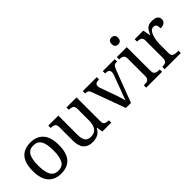

<svg xmlns="http://www.w3.org/2000/svg" viewBox="78 -1588 2427 2427"><g transform="rotate(-45 1291.0 -375.0)"><path d="M287 10Q179 10 117 -59Q55 -128 55 -269Q55 -409 114.5 -477.5Q174 -546 290 -546Q398 -546 460 -477.5Q522 -409 522 -269Q522 -128 462.5 -59Q403 10 287 10ZM289 -42Q364 -42 394.5 -99.5Q425 -157 425 -269Q425 -381 394 -437Q363 -493 288 -493Q213 -493 182.5 -437Q152 -381 152 -269Q152 -157 183 -99.5Q214 -42 289 -42Z M850 10Q771 10 728 -36.5Q685 -83 685 -186V-426Q685 -470 660.5 -482Q636 -494 603 -494H600V-536H779V-191Q779 -126 801 -90Q823 -54 884 -54Q950 -54 980 -98.5Q1010 -143 1010 -216V-422Q1010 -469 986 -481.5Q962 -494 928 -494H925V-536H1104V-109Q1104 -65 1128.5 -53.5Q1153 -42 1186 -42H1189V0H1030L1017 -81H1012Q981 -25 940 -7.5Q899 10 850 10Z M1290 -441Q1279 -473 1263.5 -483.5Q1248 -494 1216 -494V-536H1466V-494H1453Q1393 -494 1393 -446Q1393 -438 1395 -429Q1397 -420 1401 -409L1469 -220Q1483 -183 1496 -139.5Q1509 -96 1516 -70Q1521 -91 1537 -131Q1553 -171 1566 -207L1638 -402Q1643 -414 1645 -425.5Q1647 -437 1647 -445Q1647 -471 1630.5 -482.5Q1614 -494 1581 -494H1574V-536H1788V-494H1776Q1747 -494 1732.5 -479Q1718 -464 1700 -416L1542 0H1451Z M1814 0V-42H1827Q1849 -42 1867.5 -46.5Q1886 -51 1897.5 -65.5Q1909 -80 1909 -109V-426Q1909 -456 1897.5 -470.5Q1886 -485 1867.5 -489.5Q1849 -494 1827 -494H1824V-536H2003V-114Q2003 -83 2014 -67.5Q2025 -52 2044 -47Q2063 -42 2085 -42H2098V0ZM1952 -636Q1928 -636 1911.5 -650Q1895 -664 1895 -698Q1895 -733 1911.5 -746.5Q1928 -760 1952 -760Q1975 -760 1992 -746.5Q2009 -733 2009 -698Q2009 -664 1992 -650Q1975 -636 1952 -636Z M2144 0V-42H2147Q2181 -42 2205 -54.5Q2229 -67 2229 -114V-426Q2229 -470 2204.5 -482Q2180 -494 2147 -494H2144V-536H2298L2317 -437H2322Q2335 -467 2350 -492Q2365 -517 2390 -531.5Q2415 -546 2459 -546Q2514 -546 2540.5 -527Q2567 -508 2567 -473Q2567 -442 2545.5 -422Q2524 -402 2474 -402Q2474 -443 2462 -461.5Q2450 -480 2421 -480Q2393 -480 2374 -458Q2355 -436 2344 -402Q2333 -368 2328 -331.5Q2323 -295 2323 -266V-109Q2323 -65 2347.5 -53.5Q2372 -42 2405 -42H2433V0Z"/></g></svg>

Font: Noto Serif Test
Style: Regular
Weight: 400
Version: Version 1.000